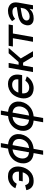

<svg xmlns="http://www.w3.org/2000/svg" viewBox="1690 -2472 1017 4438"><g transform="rotate(-90 2199.0 -253.5)"><path d="M562.5 -281Q541 -161 460.5 -76Q372 15.5 237.5 15.5Q189 15.5 154.5 5.5Q121.5 -4 90.5 -29Q64.5 -51.5 46.2 -84Q28 -116.5 22 -154L138.5 -181Q147 -137.5 174 -112.5Q202 -87.5 256 -87.5Q293.5 -87.5 327 -101.2Q360.5 -115 384.5 -143.5Q419 -180.5 435.5 -237.5H226L241.5 -325H451Q454 -383 433.5 -420Q419 -447 390.2 -461Q361.5 -475 324 -475Q275 -475 235.5 -449Q197 -425 170 -376L66.5 -406.5Q85.5 -450.5 117.5 -484.5Q149.5 -518.5 191.5 -541.5Q209.5 -551.5 227.2 -558.5Q245 -565.5 263 -569.8Q281 -574 300.2 -576Q319.5 -578 341.5 -578Q409 -578 455 -555.2Q501 -532.5 532.5 -485.5Q584.5 -405 562.5 -281Z M1314.5 -281Q1283.5 -132 1166.5 -50Q1147.5 -36.5 1125.5 -25.8Q1103.5 -15 1079 -6.8Q1054.5 1.5 1028.8 6.8Q1003 12 977 14.5L937.5 234.5H839.5L879 14.5Q827.5 10.5 784 -5.5Q740.5 -21.5 710 -50Q667.5 -92 650.8 -151Q634 -210 645.5 -281Q658 -350.5 694.8 -409.5Q731.5 -468.5 791.5 -510.5Q831 -539 880.5 -555Q930 -571 983 -576L1012.5 -742.5H1110L1081 -576Q1191 -565.5 1247.5 -510.5Q1335 -430.5 1314.5 -281ZM896.5 -89.5 964.5 -472Q895 -464.5 851 -432.5Q813.5 -407 790 -368.8Q766.5 -330.5 757 -281Q741 -182.5 797.5 -128Q828.5 -99.5 896.5 -89.5ZM1203 -281Q1210 -328 1200.5 -367.5Q1191 -407 1161 -432.5Q1127.5 -464 1062.5 -472L994.5 -89.5Q1066 -99.5 1108 -128Q1182.5 -181 1203 -281Z M2066.5 -281Q2035.5 -132 1918.5 -50Q1899.5 -36.5 1877.5 -25.8Q1855.5 -15 1831 -6.8Q1806.5 1.5 1780.8 6.8Q1755 12 1729 14.5L1689.5 234.5H1591.5L1631 14.5Q1579.5 10.5 1536 -5.5Q1492.5 -21.5 1462 -50Q1419.5 -92 1402.8 -151Q1386 -210 1397.5 -281Q1410 -350.5 1446.8 -409.5Q1483.5 -468.5 1543.5 -510.5Q1583 -539 1632.5 -555Q1682 -571 1735 -576L1764.5 -742.5H1862L1833 -576Q1943 -565.5 1999.5 -510.5Q2087 -430.5 2066.5 -281ZM1648.5 -89.5 1716.5 -472Q1647 -464.5 1603 -432.5Q1565.5 -407 1542 -368.8Q1518.5 -330.5 1509 -281Q1493 -182.5 1549.5 -128Q1580.5 -99.5 1648.5 -89.5ZM1955 -281Q1962 -328 1952.5 -367.5Q1943 -407 1913 -432.5Q1879.5 -464 1814.5 -472L1746.5 -89.5Q1818 -99.5 1860 -128Q1934.5 -181 1955 -281Z M2277.5 -143.5Q2293.5 -116.5 2323 -102Q2352.5 -87.5 2390 -87.5Q2447.5 -87.5 2489 -114.5Q2526.5 -138.5 2553 -177L2652.5 -142.5Q2631 -106.5 2600.2 -76.2Q2569.5 -46 2533 -26Q2497 -6 2456.8 4.8Q2416.5 15.5 2377.5 15.5Q2313.5 15.5 2260.5 -8.5Q2207 -32.5 2179 -77Q2128 -159 2148.5 -276Q2159 -336.5 2185 -390Q2211 -443.5 2250.5 -485.5Q2297 -530.5 2355.2 -554.2Q2413.5 -578 2476.5 -578Q2601.5 -578 2661 -489.5Q2710 -414 2687 -285.5Q2685 -274 2683.2 -265.2Q2681.5 -256.5 2680 -251H2260Q2254 -186 2277.5 -143.5ZM2328 -426Q2295 -391.5 2277.5 -338.5H2584Q2589 -396 2570.5 -429Q2555 -455 2525.8 -468.8Q2496.5 -482.5 2459 -481.5Q2424.5 -482.5 2389.8 -468.8Q2355 -455 2328 -426Z M2863.5 0H2752L2852 -562.5H2962.5L2921.5 -332.5H2984L3186.5 -562.5H3309L3066.5 -282.5L3234 0H3107L2968.5 -229H2904Z M3835 -464.5H3643.5L3561 0H3451.5L3534 -464.5H3342.5L3359 -562.5H3851.5Z M4201 0 4215.5 -80Q4167 -27.5 4113.5 -6Q4061 15.5 3990.5 15.5Q3906.5 15.5 3864 -31Q3821.5 -78 3835 -156Q3845.5 -211.5 3875.8 -250.5Q3906 -289.5 3962.5 -314.5Q4004.5 -333.5 4060 -344Q4116 -355 4202 -366.5L4253 -374Q4258 -423.5 4229.2 -449.2Q4200.5 -475 4144.5 -475Q4049.5 -475 3981 -411.5L3928 -483.5Q4032 -578 4172.5 -578Q4216 -578 4254.5 -562.5Q4293 -547 4318.5 -521Q4378 -462.5 4357 -340.5L4296.5 0ZM4238.5 -285.5Q4192 -278.5 4149 -271Q4106 -263.5 4065.5 -255Q4041.5 -250 4021 -241.8Q4000.5 -233.5 3984.8 -222Q3969 -210.5 3958.8 -196Q3948.5 -181.5 3945.5 -164.5Q3938.5 -126 3962 -101.5Q3986 -77 4030 -77Q4080 -77 4123.2 -98.5Q4166.5 -120 4195.5 -157.5Q4214.5 -181 4222 -208Q4230.5 -236.5 4238.5 -285.5Z"/></g></svg>

Font: Russisch Sans SemiBold
Style: Italic
Weight: 600
Width: 4
Italic angle: -10°
Designer: Michael Sharanda (font) & Cristiano Sobral (main changes)
Foundry: Michael Sharanda
Version: Version 2.00;September 8, 2020;FontCreator 13.0.0.2681 64-bi